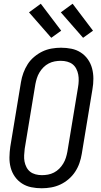

<svg xmlns="http://www.w3.org/2000/svg" viewBox="-20 -998 540 1026"><path d="M203 8Q174 8 147 2.5Q120 -3 97.5 -17.5Q75 -32 59.5 -54Q44 -76 37 -102.5Q30 -129 30.5 -157.5Q31 -186 35 -214L92 -559Q96 -584 105 -608.5Q114 -633 128 -655Q142 -677 163 -694.5Q184 -712 207 -723Q230 -734 255.5 -738.5Q281 -743 306 -743Q335 -743 362 -737.5Q389 -732 411.5 -717.5Q434 -703 449.5 -681Q465 -659 472 -632.5Q479 -606 479 -577.5Q479 -549 474 -521L417 -176Q413 -151 404.5 -126.5Q396 -102 381.5 -80Q367 -58 346.5 -40.5Q326 -23 302.5 -12Q279 -1 253.5 3.5Q228 8 203 8ZM204 -62Q220 -62 236.5 -65Q253 -68 268.5 -76Q284 -84 296.5 -96.5Q309 -109 318 -124Q327 -139 332 -155Q337 -171 340 -187L397 -532Q400 -549 400.5 -566.5Q401 -584 398 -600Q395 -616 387.5 -630.5Q380 -645 368 -654.5Q356 -664 339.5 -668.5Q323 -673 305 -673Q289 -673 272.5 -670Q256 -667 240.5 -659Q225 -651 212.5 -638.5Q200 -626 191 -611Q182 -596 177 -580Q172 -564 169 -548L112 -203Q110 -186 109 -168.5Q108 -151 111 -135Q114 -119 121.5 -104.5Q129 -90 141 -80.5Q153 -71 169.5 -66.5Q186 -62 204 -62ZM424 -796 305 -932 368 -978 477 -834ZM254 -796 135 -932 198 -978 307 -834Z"/></svg>

Font: Iosevka Custom
Style: Italic
Weight: 400
Italic angle: -9°
Monospace: yes
Designer: Belleve Invis
Foundry: Belleve Invis
Version: Version 30.3.3; ttfautohint (v1.8.3)